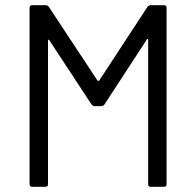

<svg xmlns="http://www.w3.org/2000/svg" viewBox="-20 -720 755 740"><path d="M560 -700H612Q622 -700 622 -690V-10Q622 0 612 0H561Q551 0 551 -10V-566Q551 -569 549 -570Q547 -571 546 -568L383 -318Q378 -311 371 -311H345Q338 -311 333 -317L170 -565Q169 -568 167 -567Q165 -566 165 -563V-10Q165 0 155 0H104Q94 0 94 -10V-690Q94 -700 104 -700H156Q164 -700 168 -694L356 -409Q357 -408 359 -408Q361 -408 362 -409L548 -693Q553 -700 560 -700Z"/></svg>

Font: Amber EN
Style: Regular
Weight: 400
Designer: Jeremy Tribby
Foundry: Tribby Type Co.
Version: Version 1.403 November 24, 2021